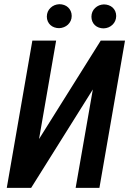

<svg xmlns="http://www.w3.org/2000/svg" viewBox="-20 -907 627 927"><path d="M466.3 -710.9H583.5L460 0H345.2L428.2 -475.1L130.4 0H12.7L136.2 -710.9H251L168.5 -235.8ZM206.1 -827.1Q206.5 -852.5 223.9 -869.1Q241.2 -885.7 266.6 -886.7Q278.8 -886.7 289.8 -882.8Q300.8 -878.9 308.8 -871.3Q316.9 -863.8 321.5 -853.3Q326.2 -842.8 326.2 -830.1Q326.2 -817.4 321.3 -806.6Q316.4 -795.9 308.1 -788.1Q299.8 -780.3 288.8 -775.9Q277.8 -771.5 265.6 -771Q253.4 -771 242.4 -774.9Q231.4 -778.8 223.4 -786.1Q215.3 -793.5 210.7 -804Q206.1 -814.5 206.1 -827.1ZM421.4 -826.7Q421.9 -852.1 439.2 -868.4Q456.5 -884.8 481.4 -885.7Q493.7 -885.7 504.6 -881.8Q515.6 -877.9 523.7 -870.6Q531.7 -863.3 536.4 -852.8Q541 -842.3 541 -829.6Q540.5 -804.2 523.2 -787.6Q505.9 -771 480.5 -770Q468.3 -770 457.3 -773.9Q446.3 -777.8 438.2 -785.4Q430.2 -793 425.8 -803.5Q421.4 -814 421.4 -826.7Z"/></svg>

Font: Roboto Mono Medium
Style: Italic
Weight: 500
Designer: Google
Version: Version 2.000985; 2015; ttfautohint (v1.3)